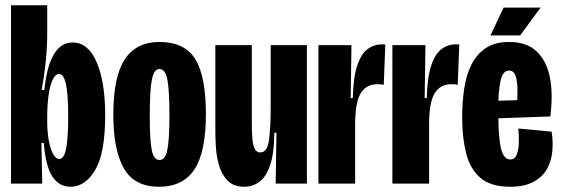

<svg xmlns="http://www.w3.org/2000/svg" viewBox="-20 -700 2142 732"><path d="M248 12Q206 12 180 -26.5Q154 -65 147 -155H138L141 0H22V-250V-680H160V-574Q160 -520 154.5 -466Q149 -412 139 -357H149Q159 -450 186 -494Q213 -538 257 -538Q316 -538 348.5 -463Q381 -388 381 -260Q381 -116 343 -52Q305 12 248 12ZM206 -94Q225 -94 232.5 -136Q240 -178 240 -253Q240 -340 231.5 -379Q223 -418 205 -418Q191 -418 180.5 -395.5Q170 -373 165 -336Q160 -299 160 -256V-235Q160 -199 165.5 -167Q171 -135 181.5 -114.5Q192 -94 206 -94Z M586 12Q492 12 452 -58.5Q412 -129 412 -262Q412 -407 455.5 -473.5Q499 -540 588 -540Q684 -540 724.5 -474.5Q765 -409 765 -265Q765 -121 721.5 -54.5Q678 12 586 12ZM588 -90Q610 -90 618 -129Q626 -168 626 -257Q626 -357 618 -397Q610 -437 588 -437Q567 -437 559 -396.5Q551 -356 551 -255Q551 -167 558.5 -128.5Q566 -90 588 -90Z M912 12Q870 12 847.5 -11.5Q825 -35 815 -70Q805 -105 803 -140Q801 -175 801 -199V-528H940V-238Q940 -208 941.5 -180.5Q943 -153 949.5 -136Q956 -119 973 -119Q999 -119 1005.5 -166Q1012 -213 1012 -290V-528H1150V-253V0H1031L1034 -194H1026Q1025 -114 1009.5 -69.5Q994 -25 968.5 -6.5Q943 12 912 12Z M1194 0V-288V-528H1320L1317 -326H1325Q1327 -406 1342 -450.5Q1357 -495 1381.5 -513Q1406 -531 1436 -531Q1444 -531 1449 -530L1443 -376Q1438 -378 1431.5 -378.5Q1425 -379 1419 -379Q1376 -379 1355 -344Q1334 -309 1334 -227V0Z M1476 0V-288V-528H1602L1599 -326H1607Q1609 -406 1624 -450.5Q1639 -495 1663.5 -513Q1688 -531 1718 -531Q1726 -531 1731 -530L1725 -376Q1720 -378 1713.5 -378.5Q1707 -379 1701 -379Q1658 -379 1637 -344Q1616 -309 1616 -227V0Z M1925 12Q1851 12 1811.5 -22Q1772 -56 1757 -116Q1742 -176 1742 -253Q1742 -309 1749.5 -360.5Q1757 -412 1776.5 -452Q1796 -492 1831 -516Q1866 -540 1921 -540Q1988 -540 2026 -504Q2064 -468 2076.5 -404.5Q2089 -341 2078 -256L1880 -249Q1881 -165 1891.5 -128.5Q1902 -92 1925 -92Q1942 -92 1949.5 -109.5Q1957 -127 1958 -153.5Q1959 -180 1956 -210L2083 -198Q2089 -163 2086 -126Q2083 -89 2066.5 -58Q2050 -27 2015.5 -7.5Q1981 12 1925 12ZM1921 -431Q1899 -431 1890.5 -400Q1882 -369 1880 -316L1952 -318Q1955 -376 1948 -403.5Q1941 -431 1921 -431ZM1963 -565H1850L1900 -671H2041Z"/></svg>

Font: Bricolage Grotesque 48pt Condensed Bricolage Grotesque 48pt Condensed Regular
Style: Bold
Weight: 700
Width: 3
Designer: Mathieu Triay
Foundry: Atelier Triay
Version: Version 1.000; ttfautohint (v1.8.4.7-5d5b);gftools[0.9.32]